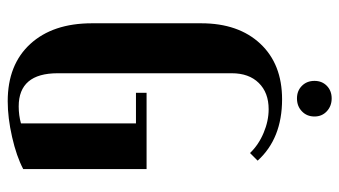

<svg xmlns="http://www.w3.org/2000/svg" viewBox="-213 -666 889 503"><g transform="rotate(90 231.5 -414.5)"><path d="M191.9 -793.9Q191.9 -813.5 204.8 -826.2Q217.8 -838.9 237.8 -838.9Q257.8 -838.9 271.5 -826.2Q285.2 -813.5 285.2 -793.9Q285.2 -773.9 271.7 -761Q258.3 -748 237.8 -748Q217.8 -748 204.8 -761Q191.9 -773.9 191.9 -793.9ZM41 -497.1Q41 -594.7 94.5 -651.9Q147.9 -709 240.2 -709Q342.8 -709 400.9 -645L380.9 -625Q359.4 -647.5 328.1 -660.6Q296.9 -673.8 266.1 -673.8Q222.7 -673.8 197.3 -647.9Q171.9 -622.1 171.9 -577.1V-121.1Q171.9 -19 258.8 -19Q282.2 -19 303.2 -24.9V-326.2H223.1V-354H422.9V-30.8Q389.6 -13.2 339.1 -1.7Q288.6 9.8 245.1 9.8Q149.4 9.8 95.2 -49.3Q41 -108.4 41 -210.9Z"/></g></svg>

Font: Moniqa Black Heading
Style: Regular
Weight: 900
Designer: Rajesh Rajput
Foundry: Rajesh Rajput
Version: Version 1.000